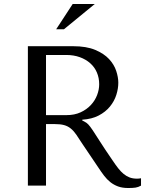

<svg xmlns="http://www.w3.org/2000/svg" viewBox="-20 -932 758 964"><path d="M120 -700V0H211V-309H255Q283 -309 301.5 -304Q320 -299 335 -287Q350 -275 363 -256Q376 -237 394 -209L473 -92Q488 -69 502.5 -50Q517 -31 534 -17.5Q551 -4 572.5 4Q594 12 624 12Q646 12 660 10Q674 8 688 0V-37Q683 -36 678 -35.5Q673 -35 668 -35Q647 -35 631 -41Q615 -47 601 -58.5Q587 -70 574 -86.5Q561 -103 547 -124Q505 -185 482 -221.5Q459 -258 445.5 -278Q432 -298 423.5 -307Q415 -316 403 -322L393 -327V-331Q441 -334 475.5 -352Q510 -370 532 -397Q554 -424 564 -455.5Q574 -487 574 -517Q574 -544 563.5 -576Q553 -608 527.5 -635.5Q502 -663 458 -681.5Q414 -700 347 -700ZM211 -656H312Q350 -656 380.5 -645Q411 -634 433 -614.5Q455 -595 466.5 -568Q478 -541 478 -509Q478 -482 467.5 -454.5Q457 -427 436 -404.5Q415 -382 384.5 -368Q354 -354 314 -354H211ZM345 -912H456L301 -785H262Z"/></svg>

Font: Tenor Sans
Style: Regular
Weight: 400
Designer: Denis Masharov
Foundry: Denis Masharov
Version: Version 1.1